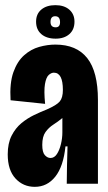

<svg xmlns="http://www.w3.org/2000/svg" viewBox="-20 -713 420 745"><path d="M115 12Q70 12 40 -20.5Q10 -53 10 -114Q10 -157 25 -186.5Q40 -216 63 -235Q86 -254 112 -266.5Q138 -279 161 -288Q200 -305 212 -319.5Q224 -334 224 -364Q224 -431 189 -431Q179 -431 169 -422Q159 -413 154.5 -387Q150 -361 155 -310L21 -324Q17 -391 32 -433Q47 -475 73.5 -498.5Q100 -522 132 -531Q164 -540 195 -540Q277 -540 318.5 -487.5Q360 -435 360 -325V-202Q360 -151 360 -100.5Q360 -50 360 0H239Q239 -36 240 -72Q241 -108 242 -145H234Q226 -67 194.5 -27.5Q163 12 115 12ZM176 -100Q191 -100 201 -115.5Q211 -131 216.5 -154Q222 -177 222 -199V-255Q205 -241 187 -229.5Q169 -218 156.5 -200.5Q144 -183 144 -151Q144 -122 154 -111Q164 -100 176 -100ZM196 -563Q161 -563 140.5 -580.5Q120 -598 120 -629Q120 -659 140.5 -676Q161 -693 195 -693Q229 -693 249 -675.5Q269 -658 269 -629Q269 -598 249 -580.5Q229 -563 196 -563ZM196 -607Q213 -607 213 -627Q213 -650 194 -650Q176 -650 176 -628Q176 -607 196 -607Z"/></svg>

Font: Bricolage Grotesque 48pt Condensed Bricolage Grotesque 48pt Condensed Regular
Style: Bold
Weight: 700
Width: 3
Designer: Mathieu Triay
Foundry: Atelier Triay
Version: Version 1.000; ttfautohint (v1.8.4.7-5d5b);gftools[0.9.32]